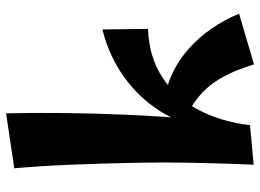

<svg xmlns="http://www.w3.org/2000/svg" viewBox="-132 -716 856 632"><g transform="rotate(-90 296.0 -400.0)"><path d="M400 8Q385 -41 368 -76Q351 -111 330.5 -136.5Q310 -162 284.5 -181Q259 -200 228 -217L280 -289Q380 -271 452.5 -206Q525 -141 567 -41ZM200 -5 186 -152Q203 -233 246.5 -301.5Q290 -370 358.5 -419.5Q427 -469 515 -491L517 -341Q422 -337 355 -292Q288 -247 249.5 -173Q211 -99 200 -5ZM200 -5 70 7Q74 -86 76 -186.5Q78 -287 76 -389.5Q74 -492 70 -591.5Q66 -691 58 -781L239 -808Q243 -620 234.5 -416.5Q226 -213 200 -5Z"/></g></svg>

Font: Marhey Light Medium
Style: Regular
Weight: 500
Version: Version 1.000